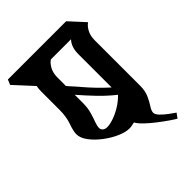

<svg xmlns="http://www.w3.org/2000/svg" viewBox="-209 -737 853 853"><g transform="rotate(-45 217.0 -311.0)"><path d="M388 -203Q388 -171 377 -147Q366 -123 355 -106.5Q344 -90 344 -78Q344 -67 357.5 -53Q371 -39 388.5 -26Q406 -13 418 -5L402 17Q391 11 370 -3.5Q349 -18 325 -36.5Q301 -55 281 -74Q261 -93 253 -108Q244 -106 236 -104.5Q228 -103 220 -103Q196 -103 164.5 -117Q133 -131 103.5 -153.5Q74 -176 54.5 -202Q35 -228 35 -252Q35 -271 47 -304.5Q59 -338 59 -381V-497Q59 -513 62 -528L-18 -615L-8 -639H358L424 -567Q409 -557 398.5 -537Q388 -517 388 -490ZM293 -497Q293 -543 317 -567H190Q175 -557 164.5 -537Q154 -517 154 -490V-436Q186 -399 220 -361Q254 -323 293 -288ZM155 -177Q172 -177 196.5 -185.5Q221 -194 246 -209.5Q271 -225 290 -245Q252 -275 218.5 -310Q185 -345 154 -381V-329Q154 -299 147 -274.5Q140 -250 133 -231.5Q126 -213 126 -200Q126 -190 134 -183.5Q142 -177 155 -177Z"/></g></svg>

Font: Jaini Purva
Style: Regular
Weight: 400
Designer: Maithili Shingre, Girish Dalvi (Devanagari), Taresh Vohra (Latin)
Foundry: Ek Type
Version: Version 2.000; ttfautohint (v1.8.4.7-5d5b)